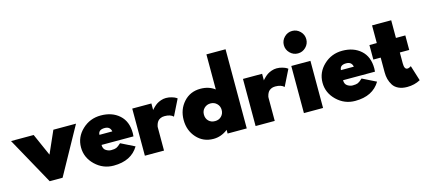

<svg xmlns="http://www.w3.org/2000/svg" viewBox="-90 -1432 4438 2015"><g transform="rotate(-15 2129.0 -424.5)"><path d="M-25 -512H221L328 -270L435 -512H681L398 0H258Z M667 -257Q667 -369 751 -448.5Q835 -528 953 -528Q1076 -528 1153.5 -458.5Q1231 -389 1231 -262Q1231 -251 1229 -227H882Q882 -184 910 -166Q938 -148 966 -148Q1004 -148 1023 -156Q1042 -164 1074 -194L1223 -120Q1142 16 951 16Q835 16 751 -65Q667 -146 667 -257ZM888 -335H1028Q1018 -390 959 -390Q890 -390 888 -335Z M1292 -512H1500V-440Q1502 -444 1507 -449.5Q1512 -455 1528 -470.5Q1544 -486 1561.5 -497.5Q1579 -509 1606 -518.5Q1633 -528 1661 -528Q1693 -528 1723 -519Q1753 -510 1767 -501L1780 -492L1693 -317Q1663 -348 1597 -348Q1571 -348 1551.5 -338Q1532 -328 1523 -315.5Q1514 -303 1508 -287.5Q1502 -272 1501 -264Q1500 -256 1500 -251V0H1292Z M2035 -528Q2127 -528 2191 -479V-860H2399V0H2191V-40Q2119 16 2035 16Q1924 16 1853 -63Q1782 -142 1782 -256Q1782 -370 1853 -449Q1924 -528 2035 -528ZM2099 -160Q2141 -160 2168 -187.5Q2195 -215 2195 -256Q2195 -297 2167 -324.5Q2139 -352 2099 -352Q2058 -352 2030 -325Q2002 -298 2002 -256Q2002 -214 2028.5 -187Q2055 -160 2099 -160Z M2495 -512H2703V-440Q2705 -444 2710 -449.5Q2715 -455 2731 -470.5Q2747 -486 2764.5 -497.5Q2782 -509 2809 -518.5Q2836 -528 2864 -528Q2896 -528 2926 -519Q2956 -510 2970 -501L2983 -492L2896 -317Q2866 -348 2800 -348Q2774 -348 2754.5 -338Q2735 -328 2726 -315.5Q2717 -303 2711 -287.5Q2705 -272 2704 -264Q2703 -256 2703 -251V0H2495Z M3020 -512H3228V0H3020ZM3037 -829Q3073 -865 3123 -865Q3173 -865 3209 -829Q3245 -793 3245 -743Q3245 -693 3209 -657Q3173 -621 3123 -621Q3073 -621 3037 -657Q3001 -693 3001 -743Q3001 -793 3037 -829Z M3291 -257Q3291 -369 3375 -448.5Q3459 -528 3577 -528Q3700 -528 3777.5 -458.5Q3855 -389 3855 -262Q3855 -251 3853 -227H3506Q3506 -184 3534 -166Q3562 -148 3590 -148Q3628 -148 3647 -156Q3666 -164 3698 -194L3847 -120Q3766 16 3575 16Q3459 16 3375 -65Q3291 -146 3291 -257ZM3512 -335H3652Q3642 -390 3583 -390Q3514 -390 3512 -335Z M3869 -512H3949V-704H4157V-512H4259V-354H4157V-235Q4157 -170 4191 -170Q4200 -170 4210 -174Q4220 -178 4226 -182L4231 -186L4283 -19Q4219 16 4140 16Q4085 16 4046 -2.5Q4007 -21 3987 -53Q3967 -85 3958 -119.5Q3949 -154 3949 -194V-354H3869Z"/></g></svg>

Font: Spartan MB
Style: Regular
Weight: 900
Designer: Matt Bailey
Foundry: Matt Bailey
Version: Version 001.001